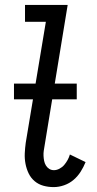

<svg xmlns="http://www.w3.org/2000/svg" viewBox="-20 -755 396 783"><path d="M199 8Q177 8 157 2.5Q137 -3 121.5 -16Q106 -29 97 -47.5Q88 -66 84 -87Q80 -108 81 -129.5Q82 -151 85 -173L167 -666H82V-735H256L162 -162Q160 -151 158.5 -140.5Q157 -130 157.5 -119.5Q158 -109 160 -99Q162 -89 167 -80.5Q172 -72 180.5 -66.5Q189 -61 200 -61Q211 -61 222.5 -67Q234 -73 242 -82.5Q250 -92 256 -103Q262 -114 265 -125L329 -94Q321 -74 309 -55Q297 -36 280 -21.5Q263 -7 241.5 0.5Q220 8 199 8ZM37 -350V-414H293V-350Z"/></svg>

Font: Iosevka QP
Style: Italic
Weight: 400
Italic angle: -9°
Designer: Belleve Invis
Foundry: Belleve Invis
Version: Version 20.0.0; ttfautohint (v1.8.4)